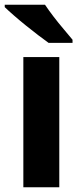

<svg xmlns="http://www.w3.org/2000/svg" viewBox="-24 -786 343 806"><path d="M224.9 0H74V-546.4H224.9ZM165 -766Q179.7 -744 200.4 -716.8Q221.2 -689.6 243.1 -663.9Q264.9 -638.2 280.5 -619.2V-606H180Q161.2 -619.4 135.6 -638.9Q110.1 -658.4 83.5 -679.9Q56.9 -701.4 33.7 -721.7Q10.4 -742 -4.1 -756V-766Z"/></svg>

Font: Noto Sans Khmer
Style: Regular
Weight: 400
Designer: Danh Hong and the Monotype Design Team
Foundry: Monotype Imaging Inc.
Version: Version 2.003